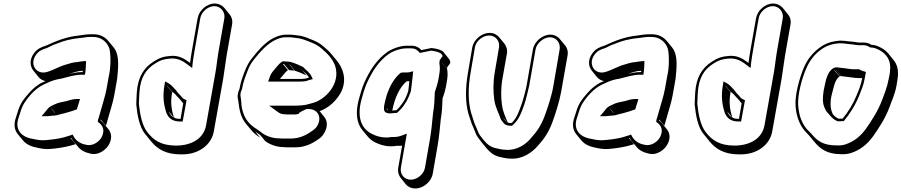

<svg xmlns="http://www.w3.org/2000/svg" viewBox="-20 -777 5127 1092"><path d="M292 -135 272 -159C272 -160 272 -160 273 -160L294 -135ZM239 -316 223 -309C194 -296 167 -273 145 -248C130 -230 116 -215 104 -195C89 -172 81 -141 71 -110C56 -68 63 -36 82 -13L111 22C129 44 158 57 191 63C213 68 240 73 268 70C306 67 342 61 375 53L410 43L381 8C382 8 384 8 385 7C388 12 391 18 395 23L424 58C440 78 463 90 492 96C539 110 588 74 604 36C619 3 611 -25 596 -43L567 -78C563 -83 557 -88 552 -92L553 -97L582 -62C585 -69 587 -76 589 -84L595 -105C606 -146 622 -191 630 -237L643 -310C646 -322 647 -334 648 -347C655 -415 656 -472 626 -508L597 -543C578 -566 550 -582 513 -582H494C473 -582 447 -578 429 -575C356 -568 298 -543 243 -518C214 -509 193 -500 174 -475C146 -438 150 -400 170 -375L199 -339C209 -327 223 -319 239 -316ZM374 -356C394 -363 422 -374 447 -374H451V-367H445C421 -367 397 -362 374 -356ZM455 -429C440 -428 433 -426 419 -424C393 -423 372 -414 356 -410C315 -399 285 -378 245 -367C184 -351 146 -414 186 -467C202 -488 218 -495 247 -504C265 -512 279 -521 293 -525C311 -531 325 -538 339 -542C365 -550 399 -557 428 -560C447 -561 472 -567 491 -567H510C560 -567 593 -533 603 -497C611 -459 610 -388 599 -345L586 -272C578 -228 562 -182 551 -141L545 -120C543 -112 541 -105 538 -98L536 -84C559 -69 579 -44 561 -3C548 28 507 57 469 46L459 44C432 37 410 20 399 -1L393 -12L383 -8L344 4C313 12 278 17 240 20C215 23 190 18 168 13C104 4 61 -38 86 -108C96 -140 104 -169 117 -189C143 -230 183 -275 228 -296L248 -305C275 -318 297 -325 329 -330C367 -339 405 -352 442 -352H463L466 -370C467 -387 469 -401 469 -417V-430ZM260 -167C250 -158 242 -146 236 -139L216 -116H247C257 -117 270 -118 278 -119C298 -119 317 -125 330 -129L347 -133C369 -139 394 -146 417 -155C421 -168 426 -184 430 -197L435 -214H418C393 -214 373 -206 358 -202C334 -197 308 -193 290 -183L271 -174Z M1269 -462 1300 -638C1304 -660 1298 -681 1285 -696L1256 -732C1243 -747 1223 -757 1201 -757C1156 -757 1112 -718 1104 -673L1073 -497C1069 -473 1064 -444 1061 -419L1050 -427C1026 -445 994 -463 950 -459C909 -456 885 -447 854 -427C797 -391 764 -338 758 -251C757 -224 755 -206 755 -183C761 -121 773 -54 806 -14C808 -12 810 -9 812 -7L841 29C876 71 924 101 1007 101C1018 101 1029 101 1038 100C1112 94 1182 48 1196 -29L1249 -327C1256 -369 1262 -420 1269 -462ZM968 -109C954 -117 946 -128 940 -143ZM969 -109C956 -150 948 -192 959 -253L930 -288V-290L959 -255C975 -246 985 -230 997 -219L990 -227C1002 -215 1011 -202 1022 -189L1007 -101C1002 -101 996 -101 991 -102C982 -102 975 -106 969 -109ZM1205 -362 1152 -64C1138 13 1067 51 981 51C897 51 853 20 819 -24C789 -60 776 -126 770 -186C770 -208 772 -226 773 -253C779 -336 809 -382 861 -415C890 -434 910 -441 949 -444C988 -447 1017 -432 1040 -415L1073 -390L1076 -420C1079 -444 1084 -474 1088 -497L1119 -673C1125 -710 1163 -742 1199 -742C1235 -742 1262 -709 1256 -673L1225 -497C1217 -454 1212 -401 1205 -362ZM1017 -221 1008 -232C1001 -239 995 -246 991 -250L980 -265C969 -275 958 -292 939 -303L919 -314L915 -290C904 -226 912 -179 926 -136C938 -105 961 -86 1004 -86H1019L1041 -207C1033 -211 1022 -215 1017 -221Z M1626 -410C1627 -410 1628 -410 1629 -409L1658 -374C1681 -368 1703 -357 1723 -348L1694 -383C1708 -366 1727 -356 1737 -336C1727 -333 1717 -329 1706 -329C1699 -328 1692 -328 1684 -328H1572L1592 -352C1598 -360 1609 -373 1618 -378L1589 -413H1595L1624 -378C1634 -378 1645 -376 1655 -375ZM1798 -145C1849 -162 1895 -206 1920 -253C1957 -329 1927 -395 1895 -433L1866 -468C1853 -484 1837 -499 1821 -512C1798 -533 1773 -544 1742 -556C1719 -565 1699 -574 1669 -576L1655 -578C1646 -579 1636 -580 1627 -580H1607C1590 -580 1572 -576 1554 -569C1508 -551 1473 -517 1441 -480L1418 -452C1398 -428 1385 -405 1373 -374C1360 -341 1349 -311 1342 -271C1333 -253 1328 -230 1335 -206C1341 -148 1351 -107 1379 -73L1409 -37C1423 -20 1439 -7 1460 6L1431 -29L1447 -18C1451 -15 1456 -12 1460 -9L1489 26C1514 44 1551 60 1597 60C1606 61 1613 61 1618 61H1660C1714 61 1755 40 1789 16C1833 -11 1855 -74 1825 -111ZM1632 -425C1618 -426 1611 -428 1597 -428H1587C1572 -419 1560 -405 1552 -395L1532 -371C1523 -360 1519 -352 1515 -341L1505 -313H1681C1689 -313 1698 -313 1704 -314C1719 -314 1730 -319 1739 -322L1759 -327L1751 -344C1739 -368 1718 -379 1704 -396C1684 -405 1662 -416 1638 -423C1633 -426 1632 -425 1632 -425ZM1706 -179C1691 -177 1674 -176 1657 -176H1511L1548 -149C1559 -141 1573 -127 1599 -127C1607 -126 1611 -126 1615 -126H1656C1660 -126 1663 -126 1667 -127L1680 -130L1681 -135C1688 -139 1692 -141 1698 -145L1794 -190ZM1571 10H1570C1527 10 1493 -4 1470 -21C1465 -25 1462 -28 1457 -31L1441 -42C1391 -73 1364 -110 1354 -174C1353 -187 1352 -197 1351 -210C1350 -222 1346 -232 1348 -245C1349 -253 1352 -261 1356 -269C1363 -309 1374 -338 1387 -371C1398 -401 1410 -422 1429 -444L1452 -472C1485 -509 1517 -539 1558 -555C1574 -562 1590 -565 1605 -565H1625C1634 -565 1642 -564 1650 -563L1664 -561C1692 -559 1710 -551 1734 -542C1765 -530 1789 -520 1810 -500C1843 -472 1871 -443 1886 -403C1919 -300 1830 -211 1761 -192C1754 -190 1747 -188 1739 -186L1634 -159L1737 -157C1782 -156 1808 -119 1791 -75C1784 -55 1771 -42 1753 -31C1721 -8 1683 11 1633 11H1591C1586 11 1579 11 1571 10Z M2320 -517H2293C2256 -517 2211 -500 2184 -482C2125 -440 2084 -380 2051 -305C2038 -274 2029 -242 2020 -209C2000 -132 2010 -75 2041 -37L2071 -1C2083 14 2098 25 2116 34C2143 47 2181 59 2223 54C2230 53 2235 52 2238 52C2247 52 2257 53 2267 51L2245 177C2241 199 2247 220 2259 235L2288 271C2300 286 2320 295 2342 295C2387 295 2433 257 2441 212L2468 57C2477 5 2482 -47 2487 -100C2494 -138 2496 -181 2497 -218C2507 -243 2514 -270 2519 -299L2523 -324C2527 -349 2526 -367 2523 -385L2494 -420V-421L2523 -386C2523 -389 2523 -393 2524 -396L2536 -411C2544 -421 2542 -432 2532 -444L2503 -480C2493 -492 2470 -500 2434 -504L2376 -492C2363 -508 2344 -517 2320 -517ZM2189 -150C2184 -152 2178 -155 2179 -161ZM2211 -148C2224 -216 2251 -279 2292 -314C2294 -315 2296 -315 2298 -315H2308C2306 -297 2305 -278 2302 -260C2297 -243 2287 -218 2277 -202L2263 -182C2256 -172 2244 -158 2234 -150C2227 -150 2220 -149 2211 -148ZM2325 -326C2327 -337 2327 -345 2328 -354L2330 -372L2312 -367C2306 -365 2299 -365 2293 -365H2271C2266 -365 2261 -363 2257 -362C2208 -320 2178 -251 2165 -176C2164 -172 2164 -162 2164 -160C2162 -132 2191 -133 2195 -132H2199C2214 -134 2225 -134 2238 -135C2251 -146 2265 -161 2275 -175L2289 -196C2300 -214 2311 -240 2317 -259C2321 -282 2322 -307 2325 -326ZM2453 -253C2452 -216 2450 -172 2443 -134C2438 -80 2433 -29 2424 22L2397 177C2391 213 2353 245 2316 245C2279 245 2254 214 2260 177L2294 -17L2262 -5C2244 1 2229 3 2212 2C2206 2 2200 3 2194 4C2155 8 2122 -2 2096 -15C2037 -44 2009 -106 2035 -208C2044 -241 2053 -272 2065 -301C2098 -374 2136 -431 2191 -470C2216 -487 2258 -502 2291 -502H2318C2343 -502 2356 -491 2368 -476L2432 -489C2466 -485 2485 -477 2491 -469C2500 -459 2496 -456 2495 -454L2481 -435C2480 -429 2479 -424 2479 -416C2482 -398 2483 -382 2479 -359L2475 -334C2470 -305 2462 -278 2453 -253Z M2666 -507 2642 -366C2626 -276 2626 -191 2645 -127L2663 -73C2668 -60 2677 -42 2682 -28C2690 -2 2703 10 2719 32L2748 67C2768 90 2784 104 2815 114C2836 118 2857 125 2883 125C2951 130 3006 91 3041 50C3074 14 3101 -26 3121 -80C3138 -126 3161 -197 3171 -252L3208 -461C3212 -484 3206 -505 3193 -520L3164 -555C3152 -570 3132 -580 3110 -580C3065 -580 3019 -541 3011 -496L2975 -290C2972 -272 2954 -204 2948 -189C2933 -145 2918 -102 2889 -77H2882C2877 -78 2872 -78 2868 -80C2855 -111 2840 -142 2835 -180C2829 -223 2828 -275 2838 -331L2863 -472C2867 -494 2860 -515 2848 -530L2819 -565C2806 -580 2788 -590 2765 -590C2720 -590 2674 -552 2666 -507ZM2863 -83C2854 -88 2847 -101 2843 -106L2842 -108ZM2681 -507C2687 -544 2725 -575 2762 -575C2799 -575 2824 -544 2818 -507L2794 -366C2784 -308 2785 -255 2791 -211C2797 -165 2818 -132 2829 -97C2834 -91 2838 -86 2845 -76C2849 -71 2858 -66 2866 -64L2877 -62H2892L2897 -66C2932 -96 2948 -142 2963 -186C2969 -203 2986 -269 2990 -290L3026 -496C3032 -532 3072 -565 3108 -565C3144 -565 3169 -533 3163 -496L3127 -287C3118 -233 3095 -164 3078 -118C3059 -66 3034 -29 3002 6C2971 45 2918 80 2857 75C2834 75 2813 68 2792 64C2764 55 2751 43 2732 21C2714 -2 2704 -11 2696 -35C2690 -50 2682 -68 2677 -80L2660 -134C2642 -195 2641 -278 2657 -366Z M3468 -135 3448 -159C3448 -160 3448 -160 3449 -160L3470 -135ZM3415 -316 3399 -309C3370 -296 3343 -273 3321 -248C3306 -230 3292 -215 3280 -195C3265 -172 3257 -141 3247 -110C3232 -68 3239 -36 3258 -13L3287 22C3305 44 3334 57 3367 63C3389 68 3416 73 3444 70C3482 67 3518 61 3551 53L3586 43L3557 8C3558 8 3560 8 3561 7C3564 12 3567 18 3571 23L3600 58C3616 78 3639 90 3668 96C3715 110 3764 74 3780 36C3795 3 3787 -25 3772 -43L3743 -78C3739 -83 3733 -88 3728 -92L3729 -97L3758 -62C3761 -69 3763 -76 3765 -84L3771 -105C3782 -146 3798 -191 3806 -237L3819 -310C3822 -322 3823 -334 3824 -347C3831 -415 3832 -472 3802 -508L3773 -543C3754 -566 3726 -582 3689 -582H3670C3649 -582 3623 -578 3605 -575C3532 -568 3474 -543 3419 -518C3390 -509 3369 -500 3350 -475C3322 -438 3326 -400 3346 -375L3375 -339C3385 -327 3399 -319 3415 -316ZM3550 -356C3570 -363 3598 -374 3623 -374H3627V-367H3621C3597 -367 3573 -362 3550 -356ZM3631 -429C3616 -428 3609 -426 3595 -424C3569 -423 3548 -414 3532 -410C3491 -399 3461 -378 3421 -367C3360 -351 3322 -414 3362 -467C3378 -488 3394 -495 3423 -504C3441 -512 3455 -521 3469 -525C3487 -531 3501 -538 3515 -542C3541 -550 3575 -557 3604 -560C3623 -561 3648 -567 3667 -567H3686C3736 -567 3769 -533 3779 -497C3787 -459 3786 -388 3775 -345L3762 -272C3754 -228 3738 -182 3727 -141L3721 -120C3719 -112 3717 -105 3714 -98L3712 -84C3735 -69 3755 -44 3737 -3C3724 28 3683 57 3645 46L3635 44C3608 37 3586 20 3575 -1L3569 -12L3559 -8L3520 4C3489 12 3454 17 3416 20C3391 23 3366 18 3344 13C3280 4 3237 -38 3262 -108C3272 -140 3280 -169 3293 -189C3319 -230 3359 -275 3404 -296L3424 -305C3451 -318 3473 -325 3505 -330C3543 -339 3581 -352 3618 -352H3639L3642 -370C3643 -387 3645 -401 3645 -417V-430ZM3436 -167C3426 -158 3418 -146 3412 -139L3392 -116H3423C3433 -117 3446 -118 3454 -119C3474 -119 3493 -125 3506 -129L3523 -133C3545 -139 3570 -146 3593 -155C3597 -168 3602 -184 3606 -197L3611 -214H3594C3569 -214 3549 -206 3534 -202C3510 -197 3484 -193 3466 -183L3447 -174Z M4445 -462 4476 -638C4480 -660 4474 -681 4461 -696L4432 -732C4419 -747 4399 -757 4377 -757C4332 -757 4288 -718 4280 -673L4249 -497C4245 -473 4240 -444 4237 -419L4226 -427C4202 -445 4170 -463 4126 -459C4085 -456 4061 -447 4030 -427C3973 -391 3940 -338 3934 -251C3933 -224 3931 -206 3931 -183C3937 -121 3949 -54 3982 -14C3984 -12 3986 -9 3988 -7L4017 29C4052 71 4100 101 4183 101C4194 101 4205 101 4214 100C4288 94 4358 48 4372 -29L4425 -327C4432 -369 4438 -420 4445 -462ZM4144 -109C4130 -117 4122 -128 4116 -143ZM4145 -109C4132 -150 4124 -192 4135 -253L4106 -288V-290L4135 -255C4151 -246 4161 -230 4173 -219L4166 -227C4178 -215 4187 -202 4198 -189L4183 -101C4178 -101 4172 -101 4167 -102C4158 -102 4151 -106 4145 -109ZM4381 -362 4328 -64C4314 13 4243 51 4157 51C4073 51 4029 20 3995 -24C3965 -60 3952 -126 3946 -186C3946 -208 3948 -226 3949 -253C3955 -336 3985 -382 4037 -415C4066 -434 4086 -441 4125 -444C4164 -447 4193 -432 4216 -415L4249 -390L4252 -420C4255 -444 4260 -474 4264 -497L4295 -673C4301 -710 4339 -742 4375 -742C4411 -742 4438 -709 4432 -673L4401 -497C4393 -454 4388 -401 4381 -362ZM4193 -221 4184 -232C4177 -239 4171 -246 4167 -250L4156 -265C4145 -275 4134 -292 4115 -303L4095 -314L4091 -290C4080 -226 4088 -179 4102 -136C4114 -105 4137 -86 4180 -86H4195L4217 -207C4209 -211 4198 -215 4193 -221Z M4758 -546C4708 -542 4673 -530 4639 -504C4603 -477 4573 -441 4553 -395C4528 -337 4499 -236 4505 -171C4510 -108 4532 -56 4569 -20L4582 -6L4611 29C4645 70 4684 100 4765 100C4786 101 4805 98 4821 93C4873 76 4913 43 4945 -1C4979 -49 5017 -107 5039 -168C5053 -206 5071 -245 5079 -291L5083 -315C5093 -371 5086 -407 5061 -437L5032 -473C5020 -487 5004 -499 4988 -507C4974 -514 4957 -522 4936 -522C4924 -531 4909 -535 4893 -535H4863C4862 -535 4861 -535 4858 -536C4842 -539 4822 -541 4805 -542C4790 -544 4780 -546 4758 -546ZM4717 -127C4704 -154 4700 -184 4708 -228C4719 -266 4726 -325 4755 -342L4725 -377C4725 -378 4726 -378 4727 -378L4756 -343C4759 -344 4761 -344 4764 -344L4735 -379H4736L4765 -344C4771 -343 4779 -342 4789 -341C4813 -339 4839 -333 4863 -333H4884C4877 -295 4866 -269 4853 -237C4833 -187 4804 -140 4773 -103H4772C4771 -102 4771 -102 4770 -102H4750C4736 -107 4726 -117 4717 -127ZM4716 -387C4677 -359 4674 -297 4665 -264C4659 -227 4657 -192 4669 -166C4673 -156 4677 -146 4686 -137C4701 -121 4715 -98 4745 -87H4747L4771 -88H4779C4813 -129 4845 -179 4867 -234C4879 -265 4891 -291 4898 -330L4905 -368L4894 -371C4883 -374 4875 -377 4866 -383H4837C4815 -383 4790 -389 4764 -391C4754 -392 4746 -393 4740 -394H4737C4728 -394 4721 -390 4716 -387ZM4929 -507H4933C4950 -507 4966 -500 4980 -493C5020 -472 5050 -434 5042 -375C5041 -367 5041 -359 5039 -350L5034 -326C5026 -282 5011 -245 4996 -206C4974 -147 4937 -90 4904 -43C4874 -2 4837 28 4789 44C4775 49 4758 51 4738 50C4660 50 4627 23 4594 -17L4580 -31C4545 -65 4524 -114 4520 -175C4514 -236 4542 -335 4567 -391C4586 -434 4613 -468 4647 -493C4678 -516 4709 -528 4756 -531C4778 -531 4784 -529 4801 -527C4818 -526 4838 -523 4852 -521C4857 -520 4857 -520 4861 -520H4891C4906 -520 4918 -515 4929 -507Z"/></svg>

Font: Blanket
Style: PosterObl
Weight: 900
Foundry: Cannot Into Space Fonts
Version: Version 0.9